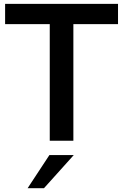

<svg xmlns="http://www.w3.org/2000/svg" viewBox="-20 -739 646 1008"><path d="M6.8 -718.8H599.6V-612.3H365.2V0H241.2V-612.3H6.8ZM125 249 239.3 75.2H367.2L210.9 249Z"/></svg>

Font: Min Sans SemiBold
Style: Regular
Weight: 600
Designer: Jinseong-Kim, NotoSansCJK, Nunito
Foundry: Jinseong-Kim
Version: Version 1.400;Glyphs 3.1.2 (3151)